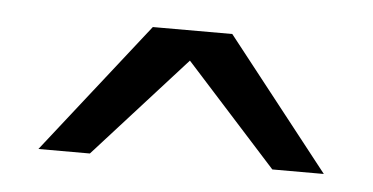

<svg xmlns="http://www.w3.org/2000/svg" viewBox="-29 -749 505 260"><g transform="rotate(5 224.0 -619.0)"><path d="M30 -530H100L224 -667.1L348 -530H418L278 -708H170Z"/></g></svg>

Font: Resamitz
Style: Bold
Weight: 700
Designer: gluk
Foundry: gluk
Version: Version 0.047